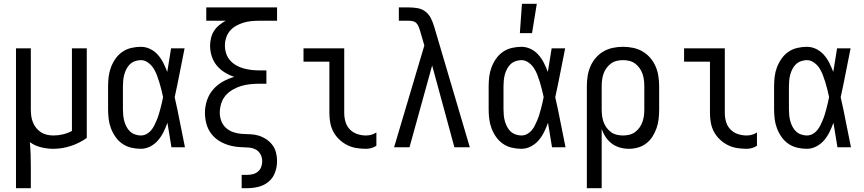

<svg xmlns="http://www.w3.org/2000/svg" viewBox="-20 -774 4540 1009"><path d="M64 215V-520H142V-200Q142 -183 144 -166Q146 -149 152.5 -132.5Q159 -116 169.5 -102.5Q180 -89 194.5 -79.5Q209 -70 226 -66Q243 -62 260 -62Q286 -62 311 -68Q336 -74 358 -86V-520H436V-49Q398 -22 352.5 -7Q307 8 260 8Q228 8 195.5 0Q163 -8 137 -27Q140 6 141 40Q142 74 142 107V215Z M720 8Q695 8 669.5 2Q644 -4 623 -18.5Q602 -33 587 -54.5Q572 -76 563 -100Q554 -124 551 -149Q548 -174 548 -200V-320Q548 -346 551 -371Q554 -396 563 -420Q572 -444 587 -465.5Q602 -487 623 -501.5Q644 -516 669.5 -522Q695 -528 720 -528Q746 -528 769.5 -516.5Q793 -505 810 -485.5Q827 -466 838.5 -443Q850 -420 859 -396Q864 -427 869 -458Q874 -489 879 -520H950Q937 -456 924.5 -391.5Q912 -327 898 -263Q913 -198 925.5 -132Q938 -66 952 0H881Q876 -32 870.5 -64Q865 -96 860 -128V-129Q851 -104 839.5 -80.5Q828 -57 811 -37Q794 -17 770 -4.5Q746 8 720 8ZM720 -62Q736 -62 750 -69.5Q764 -77 774 -89Q784 -101 791 -115Q798 -129 804 -143.5Q810 -158 814.5 -173Q819 -188 823 -203Q827 -218 830.5 -233Q834 -248 837 -264Q833 -283 828 -303Q823 -323 817 -342.5Q811 -362 804 -380.5Q797 -399 786 -416Q775 -433 757.5 -445.5Q740 -458 720 -458Q705 -458 689.5 -452.5Q674 -447 663 -436.5Q652 -426 644.5 -411.5Q637 -397 633 -382Q629 -367 627.5 -351.5Q626 -336 626 -320V-200Q626 -184 627.5 -168.5Q629 -153 633 -138Q637 -123 644.5 -108.5Q652 -94 663 -83.5Q674 -73 689.5 -67.5Q705 -62 720 -62Z M1250 215V145H1279Q1295 145 1310 141Q1325 137 1336.5 127Q1348 117 1353 102.5Q1358 88 1358 73Q1358 54 1349 37Q1340 20 1323.5 11.5Q1307 3 1288 1.5Q1269 0 1250.5 -0.5Q1232 -1 1213.5 -4Q1195 -7 1177.5 -12.5Q1160 -18 1143 -27Q1126 -36 1112 -48Q1098 -60 1087 -75.5Q1076 -91 1069.5 -108.5Q1063 -126 1060 -144.5Q1057 -163 1057 -181Q1057 -214 1067.5 -246Q1078 -278 1099.5 -303Q1121 -328 1150 -344.5Q1179 -361 1211 -370Q1184 -379 1160 -394Q1136 -409 1118.5 -430.5Q1101 -452 1092.5 -479Q1084 -506 1084 -534Q1084 -554 1089 -574.5Q1094 -595 1105 -612Q1116 -629 1132 -642Q1148 -655 1166 -665H1064V-735H1436V-665H1343Q1322 -665 1301 -663Q1280 -661 1260 -655Q1240 -649 1221 -638.5Q1202 -628 1188.5 -612Q1175 -596 1168.5 -576Q1162 -556 1162 -535Q1162 -513 1168.5 -493Q1175 -473 1189 -457Q1203 -441 1221.5 -430.5Q1240 -420 1260 -414.5Q1280 -409 1301 -406.5Q1322 -404 1343 -404H1380V-334H1343Q1319 -334 1294.5 -331.5Q1270 -329 1247 -322Q1224 -315 1202.5 -302.5Q1181 -290 1165.5 -272Q1150 -254 1142.5 -230Q1135 -206 1135 -182Q1135 -159 1143 -138Q1151 -117 1167.5 -102Q1184 -87 1206 -79.5Q1228 -72 1250 -70.5Q1272 -69 1294.5 -68.5Q1317 -68 1338.5 -61.5Q1360 -55 1379 -42.5Q1398 -30 1411.5 -12Q1425 6 1430.5 28Q1436 50 1436 72Q1436 103 1425.5 132Q1415 161 1392 180.5Q1369 200 1339 207.5Q1309 215 1279 215Z M1904 8Q1878 8 1853 4Q1828 0 1805 -11.5Q1782 -23 1763 -41Q1744 -59 1732 -81.5Q1720 -104 1715.5 -129Q1711 -154 1711 -180V-450H1575V-520H1789V-180Q1789 -157 1795.5 -134Q1802 -111 1818.5 -94Q1835 -77 1857.5 -69.5Q1880 -62 1904 -62Q1918 -62 1932 -66Q1946 -70 1958 -78V-8Q1946 0 1932 4Q1918 8 1904 8Z M2132 0H2051L2210 -535L2187 -614Q2184 -624 2180 -634Q2176 -644 2168.5 -652Q2161 -660 2150 -662.5Q2139 -665 2129 -665H2076V-735H2129Q2152 -735 2175 -731Q2198 -727 2216.5 -712.5Q2235 -698 2245 -677Q2255 -656 2262 -633L2449 0H2368L2251 -430Z M2720 8Q2695 8 2669.5 2Q2644 -4 2623 -18.5Q2602 -33 2587 -54.5Q2572 -76 2563 -100Q2554 -124 2551 -149Q2548 -174 2548 -200V-320Q2548 -346 2551 -371Q2554 -396 2563 -420Q2572 -444 2587 -465.5Q2602 -487 2623 -501.5Q2644 -516 2669.5 -522Q2695 -528 2720 -528Q2746 -528 2769.5 -516.5Q2793 -505 2810 -485.5Q2827 -466 2838.5 -443Q2850 -420 2859 -396Q2864 -427 2869 -458Q2874 -489 2879 -520H2950Q2937 -456 2924.5 -391.5Q2912 -327 2898 -263Q2913 -198 2925.5 -132Q2938 -66 2952 0H2881Q2876 -32 2870.5 -64Q2865 -96 2860 -128V-129Q2851 -104 2839.5 -80.5Q2828 -57 2811 -37Q2794 -17 2770 -4.5Q2746 8 2720 8ZM2720 -62Q2736 -62 2750 -69.5Q2764 -77 2774 -89Q2784 -101 2791 -115Q2798 -129 2804 -143.5Q2810 -158 2814.5 -173Q2819 -188 2823 -203Q2827 -218 2830.5 -233Q2834 -248 2837 -264Q2833 -283 2828 -303Q2823 -323 2817 -342.5Q2811 -362 2804 -380.5Q2797 -399 2786 -416Q2775 -433 2757.5 -445.5Q2740 -458 2720 -458Q2705 -458 2689.5 -452.5Q2674 -447 2663 -436.5Q2652 -426 2644.5 -411.5Q2637 -397 2633 -382Q2629 -367 2627.5 -351.5Q2626 -336 2626 -320V-200Q2626 -184 2627.5 -168.5Q2629 -153 2633 -138Q2637 -123 2644.5 -108.5Q2652 -94 2663 -83.5Q2674 -73 2689.5 -67.5Q2705 -62 2720 -62ZM2712 -600 2723 -754H2801L2776 -600Z M3064 215V-320Q3064 -347 3068 -373.5Q3072 -400 3082.5 -424.5Q3093 -449 3110.5 -469.5Q3128 -490 3151 -503.5Q3174 -517 3200.5 -522.5Q3227 -528 3254 -528Q3281 -528 3307.5 -522.5Q3334 -517 3357 -503.5Q3380 -490 3397.5 -469.5Q3415 -449 3425.5 -424.5Q3436 -400 3440 -373.5Q3444 -347 3444 -320V-200Q3444 -175 3441.5 -150.5Q3439 -126 3431 -102.5Q3423 -79 3410 -58Q3397 -37 3377.5 -21.5Q3358 -6 3334 1Q3310 8 3285 8Q3261 8 3238 1.5Q3215 -5 3196 -19Q3177 -33 3163.5 -53Q3150 -73 3142 -96V215ZM3254 -62Q3271 -62 3287.5 -66Q3304 -70 3317.5 -80Q3331 -90 3341 -104Q3351 -118 3356.5 -134Q3362 -150 3364 -166.5Q3366 -183 3366 -200V-320Q3366 -337 3364 -353.5Q3362 -370 3356.5 -386Q3351 -402 3341 -416Q3331 -430 3317.5 -440Q3304 -450 3287.5 -454Q3271 -458 3254 -458Q3237 -458 3220.5 -454Q3204 -450 3190.5 -440Q3177 -430 3167 -416Q3157 -402 3151.5 -386Q3146 -370 3144 -353.5Q3142 -337 3142 -320V-200Q3142 -183 3144 -166.5Q3146 -150 3151.5 -134Q3157 -118 3167 -104Q3177 -90 3190.5 -80Q3204 -70 3220.5 -66Q3237 -62 3254 -62Z M3904 8Q3878 8 3853 4Q3828 0 3805 -11.5Q3782 -23 3763 -41Q3744 -59 3732 -81.5Q3720 -104 3715.5 -129Q3711 -154 3711 -180V-450H3575V-520H3789V-180Q3789 -157 3795.5 -134Q3802 -111 3818.5 -94Q3835 -77 3857.5 -69.5Q3880 -62 3904 -62Q3918 -62 3932 -66Q3946 -70 3958 -78V-8Q3946 0 3932 4Q3918 8 3904 8Z M4220 8Q4195 8 4169.5 2Q4144 -4 4123 -18.5Q4102 -33 4087 -54.5Q4072 -76 4063 -100Q4054 -124 4051 -149Q4048 -174 4048 -200V-320Q4048 -346 4051 -371Q4054 -396 4063 -420Q4072 -444 4087 -465.5Q4102 -487 4123 -501.5Q4144 -516 4169.5 -522Q4195 -528 4220 -528Q4246 -528 4269.5 -516.5Q4293 -505 4310 -485.5Q4327 -466 4338.5 -443Q4350 -420 4359 -396Q4364 -427 4369 -458Q4374 -489 4379 -520H4450Q4437 -456 4424.5 -391.5Q4412 -327 4398 -263Q4413 -198 4425.5 -132Q4438 -66 4452 0H4381Q4376 -32 4370.5 -64Q4365 -96 4360 -128V-129Q4351 -104 4339.5 -80.5Q4328 -57 4311 -37Q4294 -17 4270 -4.5Q4246 8 4220 8ZM4220 -62Q4236 -62 4250 -69.5Q4264 -77 4274 -89Q4284 -101 4291 -115Q4298 -129 4304 -143.5Q4310 -158 4314.5 -173Q4319 -188 4323 -203Q4327 -218 4330.5 -233Q4334 -248 4337 -264Q4333 -283 4328 -303Q4323 -323 4317 -342.5Q4311 -362 4304 -380.5Q4297 -399 4286 -416Q4275 -433 4257.5 -445.5Q4240 -458 4220 -458Q4205 -458 4189.5 -452.5Q4174 -447 4163 -436.5Q4152 -426 4144.5 -411.5Q4137 -397 4133 -382Q4129 -367 4127.5 -351.5Q4126 -336 4126 -320V-200Q4126 -184 4127.5 -168.5Q4129 -153 4133 -138Q4137 -123 4144.5 -108.5Q4152 -94 4163 -83.5Q4174 -73 4189.5 -67.5Q4205 -62 4220 -62Z"/></svg>

Font: Moesevka
Style: Regular
Weight: 400
Monospace: yes
Designer: Belleve Invis
Foundry: Belleve Invis
Version: Version 32.5.0; ttfautohint (v1.8.4)